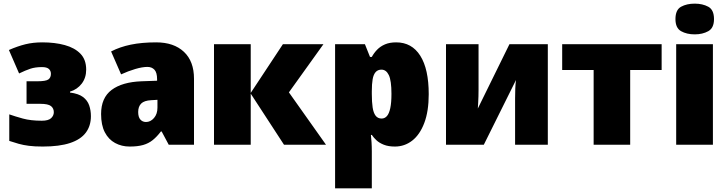

<svg xmlns="http://www.w3.org/2000/svg" viewBox="-20 -796 3998 1056"><path d="M213 -563Q282 -563 336.5 -548Q391 -533 422.5 -500.5Q454 -468 454 -413Q454 -368 429.5 -336Q405 -304 365 -292V-287Q412 -281 436.5 -262.5Q461 -244 470.5 -216.5Q480 -189 480 -157Q480 -104 452 -66.5Q424 -29 365.5 -9.5Q307 10 215 10Q170 10 139 6Q108 2 83 -5Q58 -12 31 -21V-167Q62 -156 105.5 -144Q149 -132 210 -132Q246 -132 261 -146Q276 -160 276 -179Q276 -200 260.5 -212.5Q245 -225 201 -225H126V-349H185Q232 -349 246 -359Q260 -369 260 -390Q260 -407 248.5 -417Q237 -427 211 -427Q174 -427 147 -418Q120 -409 85 -392L29 -521Q77 -542 119.5 -552.5Q162 -563 213 -563Z M839 -563Q936 -563 991.5 -511Q1047 -459 1047 -363V0H908L869 -73H865Q843 -44 820 -25.5Q797 -7 767 1.5Q737 10 693 10Q649 10 613 -9.5Q577 -29 556.5 -68.5Q536 -108 536 -169Q536 -258 594 -301.5Q652 -345 759 -349L844 -352V-360Q844 -397 829.5 -412.5Q815 -428 791 -428Q763 -428 724 -416.5Q685 -405 646 -387L591 -513Q639 -538 699.5 -550.5Q760 -563 839 -563ZM812 -245Q773 -243 756.5 -226.5Q740 -210 740 -180Q740 -152 752 -138.5Q764 -125 783 -125Q808 -125 827 -147Q846 -169 846 -204V-247Z M1536 -553H1759L1569 -288L1773 0H1542L1359 -281V0H1157V-553H1359V-285Z M2159 -563Q2245 -563 2291.5 -489.5Q2338 -416 2338 -278Q2338 -184 2313.5 -119.5Q2289 -55 2247 -22.5Q2205 10 2152 10Q2116 10 2091 0Q2066 -10 2050.5 -24.5Q2035 -39 2025 -54H2020Q2022 -35 2023.5 -13Q2025 9 2025 38V240H1823V-553H1987L2015 -483H2025Q2037 -505 2054.5 -523Q2072 -541 2097.5 -552Q2123 -563 2159 -563ZM2078 -413Q2058 -413 2046 -399.5Q2034 -386 2029.5 -360Q2025 -334 2025 -294V-279Q2025 -235 2029.5 -205Q2034 -175 2046 -159.5Q2058 -144 2079 -144Q2096 -144 2108 -157.5Q2120 -171 2126.5 -201Q2133 -231 2133 -280Q2133 -353 2118.5 -383Q2104 -413 2078 -413Z M2612 -338Q2612 -321 2612 -302.5Q2612 -284 2611.5 -266Q2611 -248 2610 -231Q2609 -214 2608 -199L2782 -553H2993V0H2813V-200Q2813 -226 2813 -254Q2813 -282 2814 -308.5Q2815 -335 2818 -356L2641 0H2433V-553H2612Z M3619 -411H3446V0H3245V-411H3072V-553H3619Z M3901 -553V0H3699V-553ZM3801 -776Q3844 -776 3875.5 -759Q3907 -742 3907 -691Q3907 -642 3875.5 -624.5Q3844 -607 3801 -607Q3757 -607 3726 -624.5Q3695 -642 3695 -691Q3695 -742 3726 -759Q3757 -776 3801 -776Z"/></svg>

Font: Noto Sans Display Black
Style: Regular
Weight: 900
Designer: Monotype Design Team
Foundry: Monotype Imaging Inc.
Version: Version 2.003